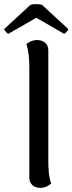

<svg xmlns="http://www.w3.org/2000/svg" viewBox="-48 -898 351 930"><path d="M155 -875C143 -879 112 -879 100 -875L-28 -757C-26 -751 -15 -737 -8 -734L128 -812L263 -734C270 -737 282 -751 283 -757ZM147 12C173 12 191 -1 200 -9C188 -41 186 -81 186 -120V-655C186 -686 163 -704 132 -704C107 -704 88 -692 80 -684C91 -651 94 -611 94 -572V-38C94 -7 116 12 147 12Z"/></svg>

Font: Arima Koshi Medium
Style: Regular
Weight: 500
Designer: Joana Correia and Natanael Gama
Foundry: NDISCOVER
Version: Version 1.019;PS 001.019;hotconv 1.0.88;makeotf.lib2.5.64775